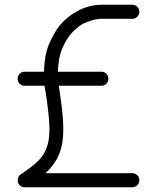

<svg xmlns="http://www.w3.org/2000/svg" viewBox="-20 -786 681 806"><path d="M565 -29Q565 -17 556.5 -8.5Q548 0 536 0H83Q73 0 65.5 -6Q58 -12 55 -21Q53 -30 56 -39.5Q59 -49 67 -54Q114 -85 141 -111.5Q168 -138 179 -175Q190 -212 187 -265.5Q184 -319 171 -403Q169 -409 168.5 -415Q168 -421 167 -426H83Q71 -426 62.5 -434.5Q54 -443 54 -455Q54 -468 62.5 -476.5Q71 -485 83 -485H165Q166 -557 187.5 -605Q209 -653 233 -682Q267 -721 312.5 -743.5Q358 -766 405 -766H536Q548 -766 556.5 -757.5Q565 -749 565 -737Q565 -725 556.5 -716Q548 -707 536 -707H405Q379 -707 343.5 -693Q308 -679 278 -644Q258 -621 241.5 -583Q225 -545 223 -485H406Q418 -485 426.5 -476.5Q435 -468 435 -455Q435 -443 426.5 -434.5Q418 -426 406 -426H227Q227 -422 227.5 -419Q228 -416 229 -412Q240 -340 244 -287Q248 -234 242.5 -193.5Q237 -153 220 -121Q203 -89 171 -59H536Q548 -59 556.5 -50.5Q565 -42 565 -29Z"/></svg>

Font: Hanken Light
Style: Light
Weight: 300
Designer: Alfredo Marco Pradil
Foundry: Hanken Design Co.
Version: Version 2.06 2014